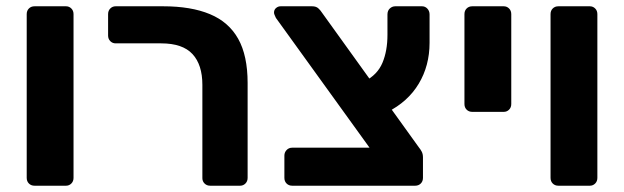

<svg xmlns="http://www.w3.org/2000/svg" viewBox="-20 -591 1986 611"><path d="M90 0Q79 0 72 -7Q65 -14 65 -25V-546Q65 -557 72 -564Q79 -571 90 -571H190Q200 -571 207 -564Q214 -557 214 -546V-25Q214 -14 207 -7Q200 0 190 0Z M649 0Q638 0 631 -7Q624 -14 624 -24V-321Q624 -385 592.5 -419Q561 -453 493 -453H348Q338 -453 331 -460Q324 -467 324 -478V-546Q324 -557 331 -564Q338 -571 348 -571H499Q588 -571 648 -546Q708 -521 738 -467.5Q768 -414 768 -327V-25Q768 -14 761 -7Q754 0 744 0Z M910 0Q899 0 892 -7Q885 -14 885 -25V-96Q885 -106 892 -113.5Q899 -121 910 -121H1156L858 -534Q856 -539 854 -543Q852 -547 852 -551Q852 -560 858.5 -565.5Q865 -571 873 -571H973Q986 -571 993 -564.5Q1000 -558 1003 -553L1313 -122Q1318 -116 1322 -108.5Q1326 -101 1326 -90V-25Q1326 -14 1319 -7Q1312 0 1301 0ZM1212 -234 1140 -332Q1181 -353 1197 -391Q1213 -429 1213 -480V-545Q1213 -557 1220.5 -564Q1228 -571 1238 -571H1323Q1333 -571 1340 -563.5Q1347 -556 1347 -545V-455Q1347 -382 1312.5 -324.5Q1278 -267 1212 -234Z M1483 -235Q1472 -235 1465 -242Q1458 -249 1458 -260V-546Q1458 -557 1465 -564Q1472 -571 1483 -571H1583Q1593 -571 1600 -564Q1607 -557 1607 -546V-260Q1607 -249 1600 -242Q1593 -235 1583 -235Z M1757 0Q1746 0 1739 -7Q1732 -14 1732 -25V-546Q1732 -557 1739 -564Q1746 -571 1757 -571H1857Q1867 -571 1874 -564Q1881 -557 1881 -546V-25Q1881 -14 1874 -7Q1867 0 1857 0Z"/></svg>

Font: Rubik SemiBold
Style: Regular
Weight: 600
Designer: Hubert and Fischer
Foundry: Hubert and Fischer
Version: Version 2.300;gftools[0.9.30]